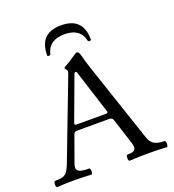

<svg xmlns="http://www.w3.org/2000/svg" viewBox="-153 -970 988 1090"><g transform="rotate(-20 340.5 -425.0)"><path d="M-2 -15.1Q-2 -22.5 0 -28.1Q2 -33.7 4.9 -33.7Q35.2 -33.7 51.3 -38.3Q67.4 -43 78.1 -56.4Q88.9 -69.8 100.1 -98.1L284.2 -580.1Q287.1 -588.4 287.1 -594.7Q287.1 -600.1 280.8 -607.4Q274.4 -614.7 274.4 -617.2Q274.4 -620.1 293.9 -630.9Q315.4 -642.6 338.9 -659.2Q364.3 -677.2 370.6 -677.2Q381.8 -677.2 387.7 -655.8Q397.9 -617.2 411.6 -574.7L574.2 -90.8Q585 -58.6 606.9 -46.1Q628.9 -33.7 668 -33.7Q670.9 -33.7 672.9 -28.3Q674.8 -22.9 674.8 -15.6Q674.8 -8.3 672.9 -2.4Q670.9 3.4 668 3.4Q615.2 0 555.7 0Q495.6 0 442.9 3.4Q439.5 3.4 437.5 -2Q435.5 -7.3 435.5 -14.6Q435.5 -22.5 437.5 -28.1Q439.5 -33.7 442.9 -33.7Q469.7 -33.7 481.4 -39.8Q493.2 -45.9 493.2 -61.5Q493.2 -73.2 487.3 -90.8L438 -243.7Q433.1 -259.3 416.5 -259.3H217.8Q204.1 -259.3 198.2 -242.2L143.1 -88.9Q138.2 -75.7 138.2 -65.4Q138.2 -47.9 155.5 -40.8Q172.9 -33.7 212.4 -33.7Q215.3 -33.7 217.3 -28.1Q219.2 -22.5 219.2 -15.1Q219.2 -7.8 217.3 -2.2Q215.3 3.4 212.4 3.4Q164.1 0 108.9 0Q53.2 0 4.9 3.4Q2 3.4 0 -2.2Q-2 -7.8 -2 -15.1ZM406.2 -293Q418.5 -293 418.5 -300.8Q418.5 -302.2 417.5 -306.2L334.5 -565.9Q331.5 -575.7 325.7 -575.7Q320.3 -575.7 316.4 -565.9L220.2 -306.2Q219.2 -303.2 219.2 -300.8Q219.2 -293 231 -293ZM215.3 -712.9Q219.2 -712.9 222.4 -714.4Q225.6 -715.8 226.1 -718.3Q244.6 -798.3 339.8 -798.3Q435.1 -798.3 452.1 -718.3Q452.6 -715.8 455.6 -714.4Q458.5 -712.9 461.9 -712.9Q465.8 -712.9 468.5 -714.4Q471.2 -715.8 471.2 -718.3Q471.2 -852.5 338.9 -852.5Q207 -852.5 207 -718.3Q207 -712.9 215.3 -712.9Z"/></g></svg>

Font: JuniusX
Style: Regular
Weight: 400
Designer: Peter S. Baker
Foundry: Briery Creek Software
Version: Version 1.004